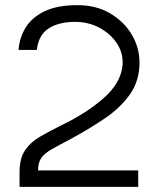

<svg xmlns="http://www.w3.org/2000/svg" viewBox="-20 -726 597 746"><path d="M56 0V-57Q56 -111 77.5 -142.5Q99 -174 135.5 -195Q172 -216 216 -238Q316 -286 382.5 -344.5Q449 -403 456 -471Q460 -517 435.5 -555.5Q411 -594 367.5 -617.5Q324 -641 272 -641Q209 -641 169.5 -616Q130 -591 123 -532H52Q56 -582 81 -621Q106 -660 155 -683Q204 -706 281 -706Q354 -706 408 -674Q462 -642 492 -591.5Q522 -541 522 -483Q522 -412 485 -359.5Q448 -307 386.5 -265.5Q325 -224 253 -185Q207 -161 180 -145.5Q153 -130 140.5 -112.5Q128 -95 128 -64H517V0Z"/></svg>

Font: Kulim Park Light
Style: Regular
Weight: 300
Designer: Noponies / Dale Sattler
Foundry: Noponies
Version: Version 1.000; ttfautohint (v1.8.3)